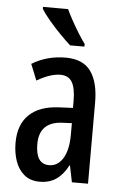

<svg xmlns="http://www.w3.org/2000/svg" viewBox="-55 -805 539 854"><g transform="rotate(5 215.0 -378.0)"><path d="M223 -550Q300 -550 335 -501.5Q370 -453 370 -362V0H298L283 -74H281Q259 -32 228.5 -11Q198 10 155 10Q112 10 85 -13Q58 -36 45.5 -73Q33 -110 33 -153Q33 -235 79 -279Q125 -323 211 -327L274 -330V-361Q274 -418 258 -445Q242 -472 206 -472Q161 -472 101 -437L72 -509Q139 -550 223 -550ZM230 -260Q130 -254 130 -156Q130 -67 190 -67Q229 -67 252 -105Q275 -143 275 -210V-262ZM214 -766Q224 -744 239.5 -716Q255 -688 271.5 -661.5Q288 -635 301 -618V-606H237Q218 -623 191 -650.5Q164 -678 139.5 -707Q115 -736 102 -757V-766Z"/></g></svg>

Font: Noto Sans Thai ExtCond Med
Style: Regular
Weight: 500
Width: 2
Designer: Monotype Design Team
Foundry: Monotype Imaging Inc.
Version: Version 2.002; ttfautohint (v1.8.4.7-5d5b)